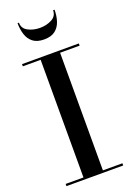

<svg xmlns="http://www.w3.org/2000/svg" viewBox="-181 -1045 761 1109"><g transform="rotate(-20 199.0 -490.5)"><path d="M89.5 -981Q89.5 -945 121.8 -928Q154 -911 194.5 -911Q235 -911 267.2 -928Q299.5 -945 299.5 -981H308.5Q308.5 -943.5 298.2 -911.5Q288 -879.5 263.2 -859.8Q238.5 -840 194.5 -840Q150.5 -840 125.8 -859.8Q101 -879.5 91 -911.5Q81 -943.5 81 -981ZM24.5 -13.5H134V-736.5H24.5V-750H373.5V-736.5H253.5V-13.5H373.5V0H24.5Z"/></g></svg>

Font: Bodoni* 16 Medium
Style: Regular
Weight: 500
Version: Version 2.2